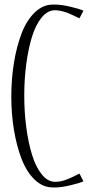

<svg xmlns="http://www.w3.org/2000/svg" viewBox="-20 -820 425 846"><path d="M347.7 -772.9 330.1 -739.3Q328.1 -740.2 307.6 -750Q287.1 -759.8 279.1 -762.9Q271 -766.1 254.2 -770.5Q237.3 -774.9 222.7 -774.9Q189.9 -774.9 163.6 -742.9Q137.2 -710.9 120.8 -657.5Q104.5 -604 95.7 -537.6Q86.9 -471.2 86.9 -398.9Q86.9 -326.7 95.7 -259.5Q104.5 -192.4 121.1 -138.2Q137.7 -84 164.1 -51.5Q190.4 -19 222.7 -19Q234.9 -19 246.6 -21Q258.3 -22.9 270.5 -27.8Q282.7 -32.7 290.5 -35.9Q298.3 -39.1 312 -46.1Q325.7 -53.2 330.1 -55.2L347.7 -21Q331.1 -13.2 290.5 -3.7Q250 5.9 225.1 5.9H212.9Q168.5 5.9 132.8 -28.3Q97.2 -62.5 75.2 -119.6Q53.2 -176.8 41.5 -247.3Q29.8 -317.9 29.8 -395Q29.8 -472.7 41.5 -543.9Q53.2 -615.2 75.2 -672.9Q97.2 -730.5 133.1 -765.1Q168.9 -799.8 212.9 -799.8H225.1Q250 -799.8 290.5 -790.3Q331.1 -780.8 347.7 -772.9Z"/></svg>

Font: Reswysokr
Style: Regular
Weight: 500
Version: Version 0.984